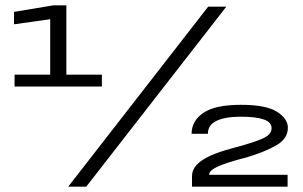

<svg xmlns="http://www.w3.org/2000/svg" viewBox="-20 -699 1134 719"><path d="M34.5 -375V-419.5H168V-627L32.5 -608V-654.5L179.5 -679H228.5V-419.5H361.5V-375ZM235.5 0 759.5 -674H827.5L303 0ZM699 0V-39Q699 -73.5 737.5 -99.2Q776 -125 859.5 -146.5Q934.5 -166.5 965.8 -181.2Q997 -196 997 -219Q997 -242 967 -252Q937 -262 882 -262Q823.5 -262 791 -246.5Q758.5 -231 758.5 -198H697.5Q697.5 -246.5 741.8 -276.5Q786 -306.5 882 -306.5Q976.5 -306.5 1017.2 -280.5Q1058 -254.5 1058 -220.5Q1058 -180.5 1016.8 -156Q975.5 -131.5 906.5 -110.5Q828.5 -90.5 795.8 -75.5Q763 -60.5 763 -44.5H1057V0Z"/></svg>

Font: Anybody ExtraExpanded Medium
Style: Regular
Weight: 500
Width: 8
Designer: Tyler Finck
Foundry: Etcetera Type Company
Version: Version 1.010; ttfautohint (v1.8.3) -l 8 -r 50 -G 200 -x 14 